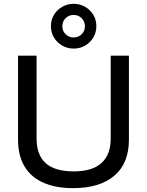

<svg xmlns="http://www.w3.org/2000/svg" viewBox="-20 -963 760 993"><path d="M357.5 10Q267.5 10 203.8 -18.3Q140 -46.7 106.7 -102.5Q73.3 -158.3 73.3 -241.7V-675H169.2V-246.7Q169.2 -161.7 216.3 -119.2Q263.3 -76.7 361.7 -76.7Q457.5 -76.7 505 -120Q552.5 -163.3 552.5 -245.8V-675H646.7V-240Q646.7 -118.3 571.2 -54.2Q495.8 10 357.5 10ZM360.8 -711.7Q329.2 -711.7 302.1 -727.1Q275 -742.5 259.2 -768.8Q243.3 -795 243.3 -827.5Q243.3 -860.8 259.2 -886.7Q275 -912.5 302.1 -927.9Q329.2 -943.3 360.8 -943.3Q393.3 -943.3 420 -927.9Q446.7 -912.5 462.5 -886.7Q478.3 -860.8 478.3 -827.5Q478.3 -795 462.5 -768.8Q446.7 -742.5 420 -727.1Q393.3 -711.7 360.8 -711.7ZM360.8 -769.2Q385 -769.2 402.1 -785.8Q419.2 -802.5 419.2 -827.5Q419.2 -852.5 402.1 -869.2Q385 -885.8 360.8 -885.8Q336.7 -885.8 319.6 -869.2Q302.5 -852.5 302.5 -827.5Q302.5 -802.5 319.6 -785.8Q336.7 -769.2 360.8 -769.2Z"/></svg>

Font: Funnel Display
Style: Regular
Weight: 400
Designer: NORD ID, Kristian Moeller
Foundry: Dicotype
Version: Version 1.000